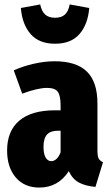

<svg xmlns="http://www.w3.org/2000/svg" viewBox="-20 -827 497 865"><path d="M444 -96 410 15Q364 11 335 -5Q306 -21 290 -56Q242 18 157 18Q90 18 51 -27.5Q12 -73 12 -149Q12 -237 67 -283.5Q122 -330 227 -330H253V-351Q253 -397 240 -414Q227 -431 192 -431Q150 -431 80 -405L42 -510Q84 -529 133 -540Q182 -551 226 -551Q324 -551 371.5 -504.5Q419 -458 419 -361V-150Q419 -125 424 -114Q429 -103 444 -96ZM253 -141V-238H241Q207 -238 191.5 -220.5Q176 -203 176 -165Q176 -134 185.5 -117.5Q195 -101 211 -101Q224 -101 235 -111.5Q246 -122 253 -141ZM74 -791 161 -807Q168 -775 184 -761Q200 -747 228 -747Q256 -747 272 -761Q288 -775 294 -807L382 -791Q376 -717 338 -673.5Q300 -630 228 -630Q156 -630 118 -673.5Q80 -717 74 -791Z"/></svg>

Font: Fira Sans Compressed ExtraBold
Style: Regular
Weight: 800
Width: 1
Designer: bBox Type GmbH & Carrois Corporate GbR & Edenspiekermann AG
Foundry: bBox Type GmbH & Carrois Corporate GbR & Edenspiekermann AG
Version: Version 4.301